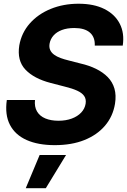

<svg xmlns="http://www.w3.org/2000/svg" viewBox="-20 -757 672 1015"><path d="M269.5 10.3Q181.6 10.3 120.8 -16.8Q60.1 -43.9 32.5 -97.2Q4.9 -150.4 16.1 -228.5H165Q161.1 -192.4 175.8 -167.7Q190.4 -143.1 219.7 -130.9Q249 -118.7 289.1 -118.7Q328.1 -118.7 359.1 -130.1Q390.1 -141.6 409.2 -161.9Q428.2 -182.1 432.6 -208.5Q436.5 -232.9 425 -249.5Q413.6 -266.1 387.7 -277.8Q361.8 -289.6 323.7 -298.8L248 -318.4Q159.7 -341.3 114.5 -388.9Q69.3 -436.5 82 -517.1Q93.8 -583.5 137.5 -633.1Q181.2 -682.6 248.3 -710Q315.4 -737.3 395.5 -737.3Q476.1 -737.3 531.7 -709.5Q587.4 -681.6 613 -631.8Q638.7 -582 628.9 -516.1H481Q482.9 -560.5 455.3 -584.7Q427.7 -608.9 372.6 -608.9Q335 -608.9 307.1 -598.4Q279.3 -587.9 262.9 -569.3Q246.6 -550.8 242.2 -526.9Q238.8 -507.8 245.1 -493.2Q251.5 -478.5 265.9 -468Q280.3 -457.5 300.3 -450.2Q320.3 -442.9 342.8 -437.5L405.3 -421.4Q450.7 -411.1 487.5 -393.1Q524.4 -375 549.6 -349.4Q574.7 -323.7 585 -288.6Q595.2 -253.4 587.9 -208Q576.7 -141.1 534.9 -92.3Q493.2 -43.5 426 -16.6Q358.9 10.3 269.5 10.3ZM116.2 237.8 189.5 62.5H329.1L222.2 237.8Z"/></svg>

Font: Inter Tight
Style: Bold Italic
Weight: 700
Italic angle: -9.39999°
Designer: Rasmus Andersson
Foundry: rsms
Version: Version 3.004